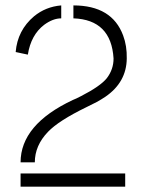

<svg xmlns="http://www.w3.org/2000/svg" viewBox="-20 -704 536 724"><path d="M39.1 -507.8Q45.9 -589.8 108.4 -642.6Q152.3 -678.7 210.9 -683.6V-634.8Q179.7 -634.8 146.5 -610.4Q96.7 -572.3 85 -498ZM57.6 0V-49.8H452.1V0ZM57.6 -91.8Q57.6 -234.4 254.9 -327.1Q259.8 -329.1 268.6 -333Q282.2 -339.8 286.1 -341.8Q358.4 -378.9 382.8 -409.2Q408.2 -442.4 408.2 -483.4Q399.4 -629.9 256.8 -634.8V-683.6Q402.3 -683.6 444.3 -570.3Q459 -531.2 458 -483.4Q457 -393.6 377 -338.9Q362.3 -329.1 344.7 -319.3Q334 -313.5 305.7 -299.8Q201.2 -249 161.1 -207Q111.3 -155.3 111.3 -91.8Z"/></svg>

Font: Post No Bills Jaffna
Style: Regular
Weight: 400
Designer: Kosala Senevirathne, Siva Puranthara, Lasantha Premarathna, Tharique Azeez
Foundry: Mooniak
Version: Version 1.220 ; ttfautohint (v1.6)